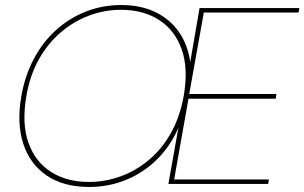

<svg xmlns="http://www.w3.org/2000/svg" viewBox="-20 -732 1211 764"><path d="M335 12Q233 12 166 -33.5Q99 -79 72.5 -160.5Q46 -242 65 -350Q79 -430 114 -496.5Q149 -563 201.5 -611Q254 -659 320.5 -685.5Q387 -712 463 -712Q540 -712 598 -684Q656 -656 691.5 -605.5Q727 -555 737 -485L774 -700H1171L1168 -682H791L733 -358H1080L1077 -339H730L673 -18H1050L1047 0H650L690 -224Q658 -150 604 -97Q550 -44 481 -16Q412 12 335 12ZM333 -8Q399 -8 460.5 -30.5Q522 -53 573.5 -96.5Q625 -140 660.5 -203.5Q696 -267 711 -350Q730 -459 703 -535.5Q676 -612 613 -652.5Q550 -693 461 -693Q396 -693 334.5 -670Q273 -647 221.5 -603Q170 -559 134.5 -495.5Q99 -432 85 -350Q66 -241 93 -164.5Q120 -88 183 -48Q246 -8 333 -8Z"/></svg>

Font: DM Sans 20pt Thin
Style: Italic
Weight: 250
Italic angle: -10°
Version: Version 4.004;gftools[0.9.30]